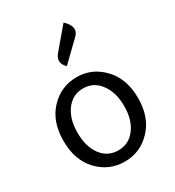

<svg xmlns="http://www.w3.org/2000/svg" viewBox="-208 -992 1022 1124"><g transform="rotate(-30 303.0 -429.5)"><path d="M124 -64Q51 -141 51 -271Q51 -402 124 -479Q198 -557 303 -557Q408 -557 481 -479Q555 -402 555 -271Q555 -141 481 -64Q408 13 303 13Q198 13 124 -64ZM417 -120Q461 -177 461 -271Q461 -365 417 -423Q374 -481 303 -481Q233 -481 189 -423Q146 -365 146 -271Q146 -177 189 -120Q232 -63 303 -63Q374 -63 417 -120ZM287 -641Q240 -686 282 -735L398 -872Q462 -811 416 -766Z"/></g></svg>

Font: Swei Toothpaste CJK TC
Style: Regular
Weight: 400
Version: Version 1.0